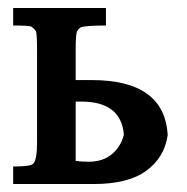

<svg xmlns="http://www.w3.org/2000/svg" viewBox="-20 -462 470 482"><path d="M170 -261H205Q208 -261 210 -261Q393 -261 401 -123Q393 -67 347.5 -33.5Q302 0 215 0H13V-44Q60 -44 64 -52Q73 -61 73 -106V-336Q73 -379 70 -384Q67 -389 59 -395Q53 -398 13 -398V-442H246V-398Q194 -398 182 -393Q181 -392 178.5 -390Q176 -388 174 -384Q170 -380 170 -336ZM170 -58Q177 -57 185.5 -56.5Q194 -56 202 -56Q239 -56 261.5 -75.5Q284 -95 291 -124Q284 -207 184 -207H170Z"/></svg>

Font: New Athena Unicode
Style: Bold
Weight: 700
Designer: J. Rusten 1997; rev. by R. Hancock 2001, 2002, rev. by D. Mastronarde 2002-2021
Foundry: Society for Classical Studies (formerly American Philological Association)
Version: Version 5.008